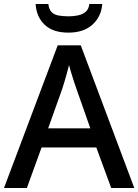

<svg xmlns="http://www.w3.org/2000/svg" viewBox="-20 -945 696 965"><path d="M539 0 464 -204H189L115 0H0L270 -717H386L655 0ZM364 -499Q360 -510 352.5 -532.5Q345 -555 338 -579Q331 -603 327 -618Q322 -598 315.5 -574.5Q309 -551 303 -531Q297 -511 293 -499L222 -300H434ZM494 -925Q489 -861 444.5 -821Q400 -781 324 -781Q246 -781 204.5 -820.5Q163 -860 159 -925H223Q226 -898 239 -884.5Q252 -871 274.5 -867Q297 -863 326 -863Q351 -863 373.5 -868Q396 -873 411 -886Q426 -899 429 -925Z"/></svg>

Font: Noto Sans Kawi Medium
Style: Regular
Weight: 500
Designer: Fadhl Haqq
Version: Version 1.000